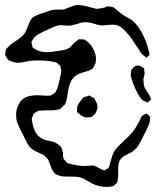

<svg xmlns="http://www.w3.org/2000/svg" viewBox="-30 -587 648 762"><path d="M565 -124Q566 -123 565.5 -119Q565 -115 565 -113Q565 -106 564 -103Q563 -94 557 -85Q554 -74 540 -49Q530 -27 521 -12.5Q512 2 499 12Q494 17 480 23Q469 28 461 33L453 40Q452 42 449.5 44Q447 46 446 48Q445 50 442 58Q439 67 439 86V103Q439 115 438 121Q437 124 437 128Q437 132 436 134Q435 137 431 141Q427 145 425 147Q425 147 421 151Q419 152 416.5 152Q414 152 412 153Q400 155 395 155Q362 155 335 141Q328 137 311 127Q294 117 277 115Q271 114 258 114Q253 114 240.5 114Q228 114 218 113Q208 112 200 108Q192 105 190 104L185 98Q178 88 177 87Q173 80 169 66Q166 57 161 46L148 32Q144 28 132 23Q126 20 112 13.5Q98 7 90 -2Q80 -13 72.5 -29.5Q65 -46 62 -51Q58 -59 50 -74.5Q42 -90 38 -102Q34 -114 34 -131Q34 -155 44 -172L50 -183Q62 -198 79 -203.5Q96 -209 119 -209Q130 -209 140 -208Q150 -207 160 -207Q163 -208 165.5 -207.5Q168 -207 171 -208Q174 -209 176 -211Q178 -213 181 -214Q183 -215 185 -216.5Q187 -218 189 -219L195 -231Q200 -241 203 -255.5Q206 -270 208 -277Q213 -300 213 -305Q213 -309 211 -317Q211 -323 209 -326Q207 -328 205.5 -329Q204 -330 203 -331L194 -339L186 -341Q178 -343 162 -345Q132 -348 107 -347Q96 -347 76 -343Q56 -338 41 -338Q24 -338 10 -346Q4 -348 1 -351Q-1 -353 -6 -363Q-7 -364 -8 -365Q-9 -366 -9 -368Q-10 -370 -9.5 -371.5Q-9 -373 -9 -374L-7 -389Q-6 -392 -4 -394Q-2 -396 -1 -397Q7 -407 18.5 -415Q30 -423 32 -424Q53 -438 59 -444Q72 -456 82 -486Q90 -509 101 -519L111 -524Q121 -529 136 -534Q143 -536 161 -542.5Q179 -549 195 -549H210Q220 -549 225 -550Q229 -551 245 -558Q258 -563 268 -566Q272 -567 280 -567Q296 -567 321 -560Q335 -556 342 -555Q345 -554 348 -553Q351 -552 356 -552Q362 -552 385 -557Q392 -561 398 -562Q402 -562 405.5 -561Q409 -560 412 -560L420 -558Q423 -557 428 -552Q433 -548 439.5 -542.5Q446 -537 454 -531Q460 -526 471.5 -520Q483 -514 491 -509Q524 -484 548 -425Q556 -406 561 -383Q561 -381 562.5 -376Q564 -371 563 -369Q563 -367 557 -364Q557 -363 555 -361Q553 -359 552 -358Q551 -358 549.5 -359.5Q548 -361 547 -362Q537 -368 530 -376L516 -398Q490 -439 476 -454Q454 -480 437 -486Q430 -489 417 -489L397 -488Q383 -486 377 -486Q363 -486 344 -493Q322 -499 310 -499Q295 -499 276 -492Q272 -491 261 -488Q250 -485 240 -485Q233 -485 226 -486Q219 -487 212 -487Q205 -487 201 -486Q191 -484 179.5 -478.5Q168 -473 165 -472Q157 -468 142.5 -461.5Q128 -455 117.5 -448Q107 -441 102 -432Q95 -422 95 -420Q94 -419 95 -417Q96 -415 96 -414Q96 -412 97.5 -406.5Q99 -401 100 -398Q103 -396 106 -394Q109 -392 111 -391Q129 -380 155 -380Q172 -380 187 -383Q192 -384 205.5 -385.5Q219 -387 230 -390.5Q241 -394 249 -400Q253 -404 257 -409Q261 -414 265 -418Q265 -418 274 -424Q280 -430 283 -431Q284 -432 285.5 -431.5Q287 -431 288 -431Q301 -431 305 -430Q308 -429 311 -426Q314 -423 316 -422Q330 -412 339.5 -394Q349 -376 351 -358Q351 -342 349 -336Q348 -331 342 -323Q342 -322 341 -320Q340 -318 338 -315Q335 -312 329 -310Q321 -305 297 -299Q272 -291 261 -278Q251 -266 246.5 -251.5Q242 -237 239.5 -222.5Q237 -208 236 -201Q234 -183 227 -172Q227 -172 218 -163Q210 -155 210 -155Q209 -154 205.5 -153.5Q202 -153 200 -152Q190 -149 171 -149H153Q141 -149 135 -148Q125 -148 121 -147Q121 -147 109 -139Q108 -138 105.5 -137Q103 -136 102 -134L100 -126Q96 -118 96 -113Q96 -108 98 -102Q106 -54 135 -38Q147 -31 164 -28Q185 -25 196 -17Q208 -10 213 -2Q215 1 217 8.5Q219 16 220 19V25Q220 37 222 42Q224 46 227.5 49Q231 52 233 55L236 60L244 62L260 66Q281 71 302 72Q309 72 316.5 71Q324 70 333 70Q340 70 344 71Q350 73 359 78Q368 83 373 85Q375 86 378.5 87.5Q382 89 384 89Q386 89 387 88Q388 87 389 86Q391 85 395.5 83Q400 81 401 79Q403 77 404.5 70Q406 63 407 60Q415 30 422 16Q431 1 445.5 -12.5Q460 -26 462 -28Q488 -52 498 -65Q506 -75 522 -104Q530 -122 532 -125Q540 -133 552 -136Q554 -134 559 -130.5Q564 -127 565 -124ZM537 -319Q538 -318 539.5 -317.5Q541 -317 542 -315Q543 -313 542.5 -310Q542 -307 543 -305L544 -294Q543 -289 541.5 -283.5Q540 -278 539 -273L540 -261Q540 -253 541 -249Q543 -239 550.5 -228Q558 -217 560 -214Q564 -209 568 -197Q570 -195 570 -192L564 -187L555 -180Q553 -180 550 -183L536 -189Q530 -194 524.5 -203.5Q519 -213 517 -215Q500 -246 492 -276Q489 -285 489 -286V-290Q489 -296 490 -299V-307Q492 -311 495 -314Q498 -317 500 -319Q504 -323 504 -323Q511 -328 526 -326ZM303 -202Q306 -203 310.5 -203.5Q315 -204 317 -205Q323 -208 325 -208Q328 -207 330 -205Q332 -203 335 -202Q337 -200 339.5 -199.5Q342 -199 344 -197L349 -187Q353 -181 354 -178Q357 -171 357 -157Q356 -154 354.5 -150.5Q353 -147 352 -144Q351 -143 350.5 -140.5Q350 -138 349 -137Q347 -134 337 -126Q334 -123 333 -123Q331 -121 327.5 -121.5Q324 -122 323 -122Q315 -120 312 -121Q305 -122 298 -125.5Q291 -129 286 -134Q277 -140 276 -143Q275 -144 275.5 -147Q276 -150 276 -151V-160Q276 -168 290 -187Q293 -190 296 -194.5Q299 -199 303 -202Z"/></svg>

Font: Rubik-Burned
Style: Regular
Weight: 400
Designer: NaN (generative design), Hubert & Fischer (Rubik source font outlines)
Foundry: NaN, Hubert & Fischer
Version: Version 1.000